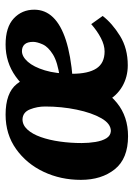

<svg xmlns="http://www.w3.org/2000/svg" viewBox="87 -564 489 704"><g transform="rotate(-90 332.0 -211.5)"><path d="M185 13Q103 13 64 -35.5Q25 -84 25 -160Q25 -234 54.5 -296.5Q84 -359 138 -397.5Q192 -436 264 -436Q344 -436 376.5 -395Q409 -354 409 -294Q409 -207 383 -137.5Q357 -68 307 -27.5Q257 13 185 13ZM204 -50Q231 -50 251 -85Q271 -120 282.5 -175.5Q294 -231 294 -291Q294 -320 283.5 -346.5Q273 -373 247 -374Q226 -374 209.5 -356Q193 -338 182 -307Q171 -276 165.5 -237Q160 -198 160 -157Q160 -131 164 -106.5Q168 -82 177.5 -66.5Q187 -51 204 -50ZM521 -436Q585 -436 617 -406Q649 -376 649 -331Q649 -291 621 -262Q593 -233 537.5 -215Q482 -197 397 -190L399 -237Q457 -245 485 -262.5Q513 -280 522 -300.5Q531 -321 531 -335Q531 -356 522 -366Q513 -376 497 -376Q477 -376 458 -354.5Q439 -333 426.5 -292Q414 -251 414 -192Q414 -133 433.5 -103Q453 -73 496 -73Q519 -73 545 -86.5Q571 -100 596 -122L626 -80Q599 -45 553 -16.5Q507 12 445 12Q402 12 367 -8.5Q332 -29 312 -67.5Q292 -106 292 -158Q292 -236 322 -299Q352 -362 404 -399Q456 -436 521 -436Z"/></g></svg>

Font: Rasa
Style: Bold Italic
Weight: 700
Italic angle: -7.10001°
Designer: Anna Giedrys (Yrsa+Rasa design), David Brezina (Yrsa art-direction, Rasa art-direction, design)
Foundry: Rosetta Type Foundry
Version: Version 2.004